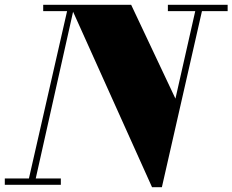

<svg xmlns="http://www.w3.org/2000/svg" viewBox="-60 -770 968 800"><path d="M573.5 10 231.5 -750H486.5L671 -359L759.5 -750H787.5L614.5 10ZM-40 0V-26.5H193.5V0ZM54.5 0 219.5 -723.5H120V-750H251L83 0ZM639.5 -723.5V-750H888.5V-723.5Z"/></svg>

Font: Bodoni Moda 9pt Black
Style: Italic
Weight: 900
Italic angle: -13°
Designer: Owen Earl
Foundry: indestructible type
Version: Version 2.004